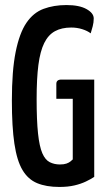

<svg xmlns="http://www.w3.org/2000/svg" viewBox="-20 -730 420 760"><path d="M215 10Q163 10 127 -5Q91 -20 69 -57Q47 -94 37 -161Q27 -228 27 -332Q27 -450 42 -524.5Q57 -599 84.5 -639.5Q112 -680 152.5 -695Q193 -710 243 -710Q294 -710 322.5 -694Q351 -678 351 -657Q351 -641 347 -626Q343 -611 339 -598Q326 -608 305.5 -614.5Q285 -621 262 -621Q224 -621 197.5 -606.5Q171 -592 155 -559.5Q139 -527 132 -473Q125 -419 125 -338Q125 -254 130.5 -202Q136 -150 147.5 -123.5Q159 -97 177 -88Q195 -79 217 -79Q233 -79 243 -82.5Q253 -86 259 -91Q265 -96 268 -99V-339H203V-398Q203 -415 223 -415H353V-30Q340 -21 320 -11.5Q300 -2 274.5 4Q249 10 215 10Z"/></svg>

Font: Yanone Kaffeesatz ExtraLight Medium
Style: Regular
Weight: 500
Version: Version 2.003